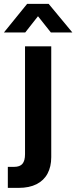

<svg xmlns="http://www.w3.org/2000/svg" viewBox="-74 -751 387 976"><path d="M53.2 -515.6H186.5V47.9Q186.5 96.2 167.7 131.3Q148.9 166.5 111.8 185.3Q74.7 204.1 20 204.1H-34.2V97.2H-2Q26.9 97.2 40 81.8Q53.2 66.4 53.2 32.7ZM54.2 -585.9H-53.7V-586.4L64 -731.4H173.3L293.5 -586.4V-585.9H184.6L119.1 -668.5Z"/></svg>

Font: Inter Cardless Display
Style: Bold
Weight: 700
Designer: Rasmus Andersson
Foundry: rsms
Version: Version 4.001;git-9221beed3